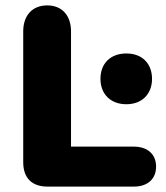

<svg xmlns="http://www.w3.org/2000/svg" viewBox="-20 -691 615 711"><path d="M156 0H476C525 0 558 -27 558 -74C558 -121 525 -148 476 -148H243V-575C243 -632 211 -671 155 -671C98 -671 66 -632 66 -575V-90C66 -32 98 0 156 0ZM448 -305C507 -305 543 -344 543 -399C543 -455 507 -493 448 -493C388 -493 352 -455 352 -399C352 -344 388 -305 448 -305Z"/></svg>

Font: SN Pro Heavy
Style: Regular
Weight: 800
Designer: Tobias Whetton
Foundry: Supernotes
Version: Version 1.001;Glyphs 3.2 (3249)